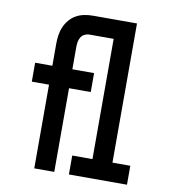

<svg xmlns="http://www.w3.org/2000/svg" viewBox="-82 -807 789 879"><g transform="rotate(10 312.5 -367.5)"><path d="M136 0V-389H56V-477H136V-580Q136 -600 139 -620Q142 -640 150 -658.5Q158 -677 171.5 -692.5Q185 -708 202 -717.5Q219 -727 239 -731Q259 -735 279 -735H400V-647H279Q267 -647 256 -641.5Q245 -636 239 -626Q233 -616 231 -604Q229 -592 229 -580V-477H330V-389H229V0ZM297 0V-88H391V-647H308V-735H484V-88H567V0Z"/></g></svg>

Font: Iosevka Custom Semibold
Style: Regular
Weight: 600
Designer: Belleve Invis
Foundry: Belleve Invis
Version: Version 27.0.2; ttfautohint (v1.8.4)